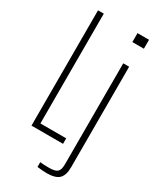

<svg xmlns="http://www.w3.org/2000/svg" viewBox="-247 -876 957 1154"><g transform="rotate(30 232.0 -299.0)"><path d="M70 0V-800H110V-38H289V0ZM344 -738V-800H424V-738ZM290.5 202Q278.5 202 258.5 200.5Q238.5 199 225.5 197V164Q237.5 165.5 253 166.2Q268.5 167 288.5 167Q330 167 345.2 153.2Q360.5 139.5 360.5 102V-600H401.5V98Q401.5 153.5 376.5 177.8Q351.5 202 290.5 202Z"/></g></svg>

Font: Big Shoulders Text SC Thin
Style: Regular
Weight: 100
Designer: Patric King
Foundry: XO Type Co
Version: Version 2.002